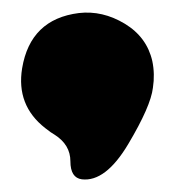

<svg xmlns="http://www.w3.org/2000/svg" viewBox="-20 -231 281 309"><path d="M67.9 -14.2Q62.5 -17.1 52.7 -24.9Q5.9 -61.5 15.6 -121.1Q28.8 -200.2 106.9 -210Q145 -214.4 180.7 -192.9Q216.3 -171.4 225.1 -132.8Q229.5 -111.8 226.1 -89.8Q222.7 -60.1 186.3 1Q149.9 62 111.8 57.6Q93.3 55.2 93.3 28.6Q93.3 2 67.9 -14.2Z"/></svg>

Font: ARCO
Style: Regular
Weight: 700
Designer: Rafael Olivo Díaz, Denis Ignatov
Foundry: Rafael Olivo Díaz
Version: Version 1.10 March 1, 2019